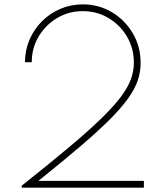

<svg xmlns="http://www.w3.org/2000/svg" viewBox="-20 -860 767 880"><path d="M79.5 0V-9Q204.5 -108 293.2 -182.5Q382 -257 440.5 -313.5Q499 -370 532.5 -414.2Q566 -458.5 579.8 -496.5Q593.5 -534.5 593.5 -572.5Q593.5 -639 561.8 -692.5Q530 -746 477 -777.5Q424 -809 359.5 -809Q295 -809 242 -777.5Q189 -746 157.2 -692.8Q125.5 -639.5 125.5 -575H94.5Q94.5 -629.5 115 -677.5Q135.5 -725.5 171.8 -762Q208 -798.5 256.2 -819.2Q304.5 -840 359.5 -840Q432 -840 492 -804.5Q552 -769 588.2 -708.2Q624.5 -647.5 624.5 -571Q624.5 -531 611.8 -492.5Q599 -454 568.2 -410.5Q537.5 -367 484.2 -313.5Q431 -260 350.2 -191Q269.5 -122 156 -31H639.5V0Z"/></svg>

Font: Spartan Thin Thin
Style: Regular
Weight: 250
Version: Version 1.004